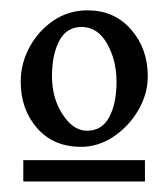

<svg xmlns="http://www.w3.org/2000/svg" viewBox="-20 -632 321 366"><path d="M134.3 -352.1Q82 -352.1 50.8 -387.7Q19.5 -423.3 19.5 -476.6Q19.5 -510.7 36.1 -541.7Q52.7 -572.8 81.5 -592.5Q110.4 -612.3 147 -612.3Q197.8 -612.3 229.7 -575.9Q261.7 -539.6 261.7 -486.3Q261.7 -453.1 243.7 -422.1Q225.6 -391.1 196.5 -371.6Q167.5 -352.1 134.3 -352.1ZM146 -382.8Q174.3 -382.8 188.2 -408.7Q202.1 -434.6 202.1 -476.1Q202.1 -517.1 184.1 -548.8Q166 -580.6 135.7 -580.6Q106.9 -580.6 93 -554.2Q79.1 -527.8 79.1 -486.3Q79.1 -444.8 99.4 -413.8Q119.6 -382.8 146 -382.8ZM24.4 -286.1V-326.7H256.3V-286.1Z"/></svg>

Font: David Libre Medium
Style: Regular
Weight: 500
Designer: Ismar David, J. Victor Gaultney, Annie Olsen and Meir Sadan
Foundry: Monotype Imaging Inc. & SIL International
Version: Version 1.100; ttfautohint (v1.8.4.7-5d5b)